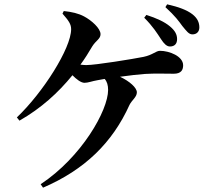

<svg xmlns="http://www.w3.org/2000/svg" viewBox="-20 -830 970 888"><path d="M870 -671C890 -671 902 -684 902 -703C902 -726 893 -746 870 -764C844 -784 806 -798 753 -810L745 -797C791 -755 807 -732 823 -710C843 -686 853 -671 870 -671ZM766 -615C787 -615 799 -627 799 -649C799 -670 790 -688 766 -708C741 -729 704 -746 657 -761L647 -748C688 -707 706 -677 724 -650C738 -628 751 -615 766 -615ZM371 -447C388 -447 406 -455 431 -459L464 -465C475 -453 480 -436 480 -414C480 -319 357 -103 168 22L179 38C372 -45 500 -170 579 -345C590 -367 613 -381 613 -403C613 -424 580 -454 535 -475C578 -481 621 -486 650 -488C696 -491 749 -489 784 -489C818 -489 827 -507 827 -528C827 -570 763 -595 720 -595C701 -595 687 -576 644 -567C594 -557 422 -529 379 -529C370 -529 362 -530 352 -531C372 -558 390 -587 407 -616C424 -643 445 -650 445 -672C445 -699 403 -736 369 -754C343 -768 312 -775 275 -779L269 -767C298 -734 309 -718 309 -695C309 -607 179 -402 58 -287L70 -272C170 -329 249 -401 315 -482C333 -464 354 -447 371 -447Z"/></svg>

Font: GenRyuMin2 TW B
Style: Regular
Weight: 700
Version: Version 2.100;PS 2.1;hotconv 16.6.51;makeotf.lib2.5.65220 DE